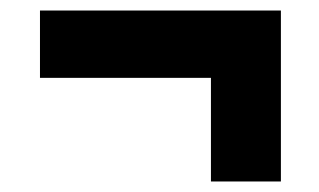

<svg xmlns="http://www.w3.org/2000/svg" viewBox="-20 -423 607 365"><path d="M514 -78H381V-275H56V-403H514Z"/></svg>

Font: Repo
Style: ExtraBold
Weight: 800
Designer: Stefan Peev
Foundry: Context Ltd
Version: Version 001.000